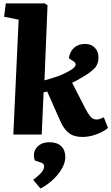

<svg xmlns="http://www.w3.org/2000/svg" viewBox="-20 -787 652 1123"><path d="M89 -672 4 -689 14 -767H242L258 -756L240 -317Q275 -326 312.5 -339Q350 -352 385 -372Q415 -389 421 -402.5Q427 -416 412 -427L383 -446Q388 -485 413 -507.5Q438 -530 478 -530Q514 -530 535 -507.5Q556 -485 556 -452Q556 -409 529 -383.5Q502 -358 461 -335Q441 -323 428 -316Q415 -309 402 -303L479 -152Q494 -123 508.5 -105.5Q523 -88 544 -88Q556 -88 566.5 -92Q577 -96 587 -101L612 -39Q602 -29 578.5 -16.5Q555 -4 524.5 5Q494 14 461 14Q411 14 381.5 -10Q352 -34 334 -76L256 -252Q251 -250 246 -249Q241 -248 235 -247L224 0H58ZM217 316 174 265Q197 247 211.5 233.5Q226 220 232 208Q238 196 238 185Q238 177 233.5 172Q229 167 218 163L184 152Q174 126 181 101.5Q188 77 210.5 61Q233 45 269 45Q314 45 338 68Q362 91 362 132Q362 162 344 195.5Q326 229 293.5 260.5Q261 292 217 316Z"/></svg>

Font: Literata ExtraBold
Style: Italic
Weight: 800
Italic angle: -2°
Designer: Latin by Veronika Burian and Jose Scaglione. Greek by Irene Vlachou. Cyrillic by Vera Evstafieva
Foundry: TypeTogether
Version: Version 3.002